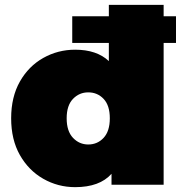

<svg xmlns="http://www.w3.org/2000/svg" viewBox="-20 -762 746 792"><path d="M290 10Q219 10 158.5 -24.5Q98 -59 62 -122.5Q26 -186 26 -274Q26 -362 62 -425.5Q98 -489 158.5 -523Q219 -557 290 -557Q379 -557 429 -510V-742H655V0H440V-45Q391 10 290 10ZM344 -166Q382 -166 407.5 -193.5Q433 -221 433 -274Q433 -327 407.5 -354Q382 -381 344 -381Q307 -381 281 -354Q255 -327 255 -274Q255 -221 281 -193.5Q307 -166 344 -166ZM278 -585V-695H706V-585Z"/></svg>

Font: Montserrat Black
Style: Regular
Weight: 900
Designer: Julieta Ulanovsky
Foundry: Julieta Ulanovsky
Version: Version 9.000; ttfautohint (v1.8.4.7-5d5b)